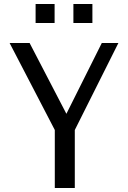

<svg xmlns="http://www.w3.org/2000/svg" viewBox="-20 -940 640 960"><path d="M442 -825H347V-920H442ZM253 -825H158V-920H253ZM354 0H254V-290L28 -725H128L312 -371L489 -725H572L354 -290Z"/></svg>

Font: Edlo
Style: Regular
Weight: 400
Monospace: yes
Version: Version 0.01